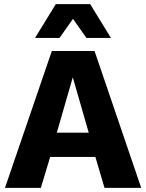

<svg xmlns="http://www.w3.org/2000/svg" viewBox="-20 -906 705 926"><path d="M661 0H484L440 -149H222L177 0H4L230 -660H436ZM254 -266H408L331 -533ZM515 -723H397L332 -815L267 -723H149L249 -886H415Z"/></svg>

Font: Kantumruy Pro
Style: Bold
Weight: 700
Version: Version 1.002